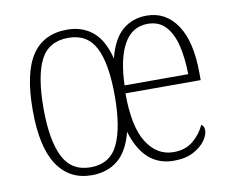

<svg xmlns="http://www.w3.org/2000/svg" viewBox="-66 -626 867 719"><g transform="rotate(-10 368.0 -266.5)"><path d="M228 10Q144 10 98 -58.5Q52 -127 52 -267Q52 -409 96.5 -476Q141 -543 231 -543Q288 -543 327.5 -510.5Q367 -478 385 -406Q403 -478 441 -510.5Q479 -543 533 -543Q606 -543 648.5 -479.5Q691 -416 691 -295V-270H405Q405 -143 443.5 -82.5Q482 -22 545 -22Q590 -22 619.5 -46.5Q649 -71 664 -105Q668 -102 671.5 -97Q675 -92 675 -82Q675 -65 660 -43.5Q645 -22 615 -6Q585 10 540 10Q427 10 386 -127Q368 -56 328 -23Q288 10 228 10ZM649 -300Q648 -362 636.5 -409.5Q625 -457 599.5 -484.5Q574 -512 532 -512Q472 -512 441 -456.5Q410 -401 407 -300ZM229 -20Q303 -20 333.5 -84Q364 -148 364 -267Q364 -391 333 -451.5Q302 -512 230 -512Q155 -512 124 -451Q93 -390 93 -267Q93 -147 124.5 -83.5Q156 -20 229 -20Z"/></g></svg>

Font: Noto Serif Bengali Condensed ExtraLight
Style: Regular
Weight: 200
Width: 3
Designer: Juan Bruce, Universal Thirst, Indian Type Foundry and the Monotype Design Team.
Foundry: Monotype Imaging Inc.
Version: Version 2.003; ttfautohint (v1.8.4.7-5d5b)